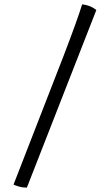

<svg xmlns="http://www.w3.org/2000/svg" viewBox="-20 -769 503 879"><path d="M103 90Q83 90 66.5 85Q50 80 42 76L271 -513Q304 -599 325.5 -659Q347 -719 356 -749Q381 -746 398 -737.5Q415 -729 421 -723Z"/></svg>

Font: Texturina
Style: Regular
Weight: 400
Designer: Guillermo Torres Carreño
Foundry: Omnibus-Type
Version: Version 1.002; ttfautohint (v1.8.3)